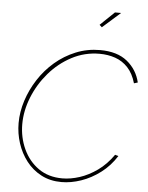

<svg xmlns="http://www.w3.org/2000/svg" viewBox="-61 -970 789 1025"><g transform="rotate(5 333.5 -457.5)"><path d="M307 6Q246 6 198.5 -19Q151 -44 118.5 -86Q86 -128 69 -180.5Q52 -233 52 -288Q52 -348 71.5 -408.5Q91 -469 126.5 -524Q162 -579 211.5 -621.5Q261 -664 322 -689Q383 -714 452 -714Q544 -714 597.5 -670.5Q651 -627 667 -559L647 -553Q632 -605 603 -636Q574 -667 535 -680.5Q496 -694 451 -694Q371 -694 302 -657.5Q233 -621 181.5 -561Q130 -501 101 -428.5Q72 -356 72 -284Q72 -213 100.5 -151Q129 -89 182 -51.5Q235 -14 310 -14Q354 -14 402 -29.5Q450 -45 496.5 -78Q543 -111 580 -164L598 -159Q564 -105 515 -68Q466 -31 412 -12.5Q358 6 307 6ZM450 -836 437 -848 513 -921H546Z"/></g></svg>

Font: Raleway Thin
Style: Italic
Weight: 100
Italic angle: -12°
Designer: Matt McInerney, Pablo Impallari, Rodrigo Fuenzalida
Foundry: Matt McInerney, Pablo Impallari, Rodrigo Fuenzalida
Version: Version 4.026